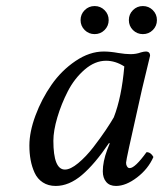

<svg xmlns="http://www.w3.org/2000/svg" viewBox="-20 -611 544 641"><path d="M359.9 -219.2Q386.2 -286.6 395 -389.2Q365.2 -408.2 334 -408.2Q296.9 -408.2 262.7 -378.7Q228.5 -349.1 206.5 -306.4Q184.6 -263.7 171.4 -219Q158.2 -174.3 158.2 -141.1Q158.2 -44.9 196.8 -44.9Q215.3 -44.9 241.2 -66.4Q267.1 -87.9 291.3 -119.1Q315.4 -150.4 332.8 -176.3Q350.1 -202.1 359.9 -219.2ZM466.8 -439Q481 -439 481 -424.8Q478 -414.1 454.1 -313L411.1 -120.1Q400.9 -73.2 400.9 -67.9Q400.9 -60.5 403.6 -56.2Q406.2 -51.8 408.4 -50.8Q410.6 -49.8 413.1 -49.8Q430.7 -49.8 469.2 -103Q483.4 -103 492.2 -86.9Q474.6 -46.9 437.5 -18.6Q400.4 9.8 367.2 9.8Q345.7 9.8 334.5 -3.7Q323.2 -17.1 323.2 -39.1Q323.2 -71.3 337.9 -110.8L346.2 -131.8L344.2 -133.8Q296.4 -63 253.4 -26.6Q210.4 9.8 166 9.8Q141.1 9.8 123 -2Q105 -13.7 95.7 -33.9Q86.4 -54.2 82.3 -76.7Q78.1 -99.1 78.1 -125Q78.1 -170.9 98.6 -225.8Q119.1 -280.8 152.1 -328.1Q185.1 -375.5 231.9 -407.2Q278.8 -439 326.2 -439Q348.1 -439 375 -434.1Q398.9 -430.2 416 -430.2Q434.6 -430.2 450.2 -436Q460.4 -439 466.8 -439ZM262.7 -510.7Q249 -524.4 249 -543.9Q249 -563.5 262.7 -577.1Q276.4 -590.8 295.9 -590.8Q315.4 -590.8 329.1 -577.1Q342.8 -563.5 342.8 -543.9Q342.8 -524.4 329.1 -510.7Q315.4 -497.1 295.9 -497.1Q276.4 -497.1 262.7 -510.7ZM423.8 -510.7Q410.2 -524.4 410.2 -543.9Q410.2 -563.5 423.8 -577.1Q437.5 -590.8 457 -590.8Q476.6 -590.8 490.2 -577.1Q503.9 -563.5 503.9 -543.9Q503.9 -524.4 490.2 -510.7Q476.6 -497.1 457 -497.1Q437.5 -497.1 423.8 -510.7Z"/></svg>

Font: Common Serif
Style: Italic
Weight: 400
Italic angle: -12°
Designer: Philipp H. Poll, Khaled Hosny
Foundry: Stefan Peev, Context Ltd.
Version: Version 1.026